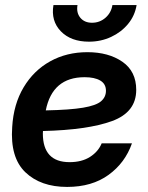

<svg xmlns="http://www.w3.org/2000/svg" viewBox="-20 -736 592 768"><path d="M248.5 11.7Q142.6 11.7 81.3 -47.1Q20 -106 28.8 -228Q34.2 -319.3 74.5 -386.7Q114.7 -454.1 180.7 -490.7Q246.6 -527.3 329.6 -527.3Q414.1 -527.3 469.5 -489Q524.9 -450.7 524.9 -376.5Q524.9 -287.1 428 -251.7Q331.1 -216.3 151.9 -211.9Q151.4 -207.5 151.4 -202.1Q151.4 -87.4 258.3 -87.4Q307.1 -87.4 340.1 -108.4Q373 -129.4 386.7 -162.6H507.8Q480.5 -84.5 414.1 -36.4Q347.7 11.7 248.5 11.7ZM163.1 -294.4Q260.3 -296.4 312.3 -305.2Q364.3 -314 384 -330.8Q403.8 -347.7 403.8 -373Q403.8 -400.4 381.1 -413.8Q358.4 -427.2 318.4 -427.2Q189.5 -427.2 163.1 -294.4ZM335.9 -569.3Q263.7 -569.3 223.4 -610.8Q183.1 -652.3 193.8 -715.8H290Q284.7 -685.1 301.3 -665Q317.9 -645 348.1 -645Q378.9 -645 401.9 -665Q424.8 -685.1 429.7 -715.8H526.4Q519.5 -673.3 492.4 -640.4Q465.3 -607.4 424.6 -588.4Q383.8 -569.3 335.9 -569.3Z"/></svg>

Font: Inter Display Semi Bold
Style: Italic
Weight: 600
Italic angle: -9.39999°
Designer: Rasmus Andersson
Foundry: rsms
Version: Version 4.000;git-4fc901f